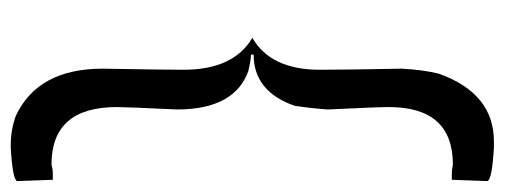

<svg xmlns="http://www.w3.org/2000/svg" viewBox="-307 -429 926 352"><g transform="rotate(-90 156.0 -253.0)"><path d="M65.4 -696.3Q94.2 -696.3 119.6 -687Q206.1 -646.5 206.1 -527.8Q204.1 -410.2 204.1 -379.9Q204.1 -287.6 262.7 -253.4Q204.1 -219.7 204.1 -129.4Q204.1 -85.9 206.1 20.5Q204.1 60.1 196.8 88.9Q160.6 189.5 72.8 189.5H61Q2.9 186 0 177.7L2.4 112.3H11.7Q21.5 112.3 30.3 114.3Q135.7 114.3 135.7 -2.9Q135.7 -23.9 131.3 -115.2Q133.8 -149.4 138.2 -176.3Q164.6 -251 231.9 -251V-255.9Q222.7 -255.9 201.7 -260.7Q131.3 -286.1 131.3 -391.6Q135.7 -483.9 135.7 -502Q135.7 -621.6 30.3 -621.6Q21.5 -619.1 11.7 -619.1H2.4L0 -684.6Q2.9 -692.9 61 -696.3Z"/></g></svg>

Font: Kadhim
Style: Regular
Weight: 400
Designer: Developer/ Husham Jawad
Version: Version 1.00;December 29, 2020;FontCreator 13.0.0.2683 32-bi